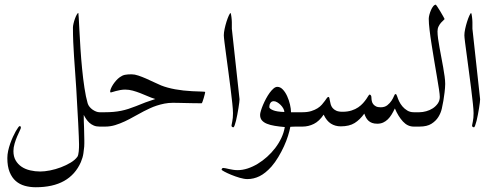

<svg xmlns="http://www.w3.org/2000/svg" viewBox="-20 -538 2100 816"><path d="M447.8 -30.8Q447.8 -24.9 447 -19.5Q446.3 -14.2 443.6 -9.8Q440.9 -5.4 435.5 -2.7Q430.2 0 420.9 0H402.8Q389.2 0 378.7 -4.4Q368.2 -8.8 360.1 -16.1Q352.1 -23.4 346.2 -32.2Q340.3 -41 335.9 -49.8Q335.9 -22.5 337.2 3.9Q338.4 30.3 338.4 57.6Q338.4 64.5 338.4 71.3Q338.4 78.1 337.9 85Q336.9 95.7 334.5 113.5Q332 131.3 323.7 150.9Q300.3 204.1 252.4 231Q204.6 257.8 131.8 257.8Q107.4 257.8 85.4 251.7Q63.5 245.6 47.1 231.4Q30.8 217.3 21 193.4Q11.2 169.4 11.2 133.8Q11.2 119.1 14.6 103.3Q18.1 87.4 23.4 72.3Q28.8 57.1 34.9 43.7Q41 30.3 46.9 20Q52.7 9.8 57.1 3.9Q61.5 -2 63 -2Q66.9 -2 67.9 0Q68.8 2 68.8 4.9Q68.8 7.3 64 17.3Q59.1 27.3 53 41.5Q46.9 55.7 42 72.3Q37.1 88.9 37.1 104Q37.1 127.4 46.6 143.8Q56.2 160.2 71.8 170.7Q87.4 181.2 108.2 186Q128.9 190.9 150.9 190.9Q169.4 190.9 192.9 186.3Q216.3 181.6 238.8 173.1Q261.2 164.6 280.3 153.1Q299.3 141.6 309.1 127.9Q311 125 312.5 118.9Q314 112.8 314.7 105.2Q315.4 97.7 315.7 89.8Q315.9 82 315.9 75.2Q315.9 65.9 314.9 41.5Q314 17.1 312.3 -15.6Q310.5 -48.3 308.3 -86.2Q306.2 -124 304.2 -160.2Q301.8 -198.2 299.3 -231.9Q296.9 -265.6 294.7 -297.1Q292.5 -328.6 291.3 -358.9Q290 -389.2 290 -420.9Q290 -427.7 292.5 -438.2Q294.9 -448.7 298.6 -458.7Q302.2 -468.8 306.2 -475.8Q310.1 -482.9 313 -482.9Q313.5 -482.9 314.7 -461.9Q315.9 -440.9 317.6 -407.2Q319.3 -373.5 322 -331.1Q324.7 -288.6 328.9 -246.1Q333 -203.6 338.9 -164.8Q344.7 -126 352.5 -99.1Q355 -90.8 360.6 -84Q366.2 -77.1 373.5 -72Q380.9 -66.9 388.4 -64Q396 -61 402.8 -61H420.9Q430.2 -61 435.5 -58.3Q440.9 -55.7 443.6 -51.5Q446.3 -47.4 447 -42Q447.8 -36.6 447.8 -30.8Z M852.1 -147Q852.1 -145.5 850.3 -137.9Q848.6 -130.4 845.9 -121.6Q843.3 -112.8 840.8 -106Q838.4 -99.1 836.9 -99.1Q821.8 -99.1 804 -99.4Q786.1 -99.6 769 -100.1Q752 -100.6 737.5 -100.8Q723.1 -101.1 714.8 -101.1Q696.3 -101.1 679 -97.7Q661.6 -94.2 646 -89.1Q630.4 -84 616.5 -77.4Q602.5 -70.8 590.8 -64.9Q570.8 -54.7 550.8 -43.2Q530.8 -31.7 510.5 -22.2Q490.2 -12.7 469.5 -6.3Q448.7 0 427.2 0H409.2Q399.9 0 394.5 -2.7Q389.2 -5.4 386.5 -9.8Q383.8 -14.2 383.1 -19.5Q382.3 -24.9 382.3 -30.8Q382.3 -36.6 383.1 -42Q383.8 -47.4 386.5 -51.5Q389.2 -55.7 394.5 -58.3Q399.9 -61 409.2 -61H427.2Q445.8 -61 462.4 -62.5Q479 -64 494.6 -67.1Q510.3 -70.3 525.6 -75.2Q541 -80.1 558.1 -86.9Q576.7 -94.7 598.1 -102.8Q619.6 -110.8 640.1 -117.2Q623.5 -122.1 607.7 -129.2Q591.8 -136.2 575.9 -142.3Q560.1 -148.4 544.2 -152.8Q528.3 -157.2 512.2 -157.2Q501.5 -157.2 491.2 -155.3Q481 -153.3 472.4 -151.1Q463.9 -148.9 458.3 -147Q452.6 -145 451.2 -145Q448.2 -145 448.2 -148.9Q448.2 -154.3 451.7 -162.4Q455.1 -170.4 460.7 -179Q466.3 -187.5 473.6 -195.8Q481 -204.1 489.3 -210Q500 -217.8 511 -220Q522 -222.2 539.1 -222.2Q552.2 -222.2 568.1 -216.8Q584 -211.4 600.8 -204.1Q617.7 -196.8 634.3 -188.7Q650.9 -180.7 665 -174.8Q690.9 -164.6 724.9 -158.4Q758.8 -152.3 796.9 -150.4Q820.3 -149.4 836.2 -148.9Q852.1 -148.4 852.1 -147Z M998 -116.2Q998 -112.3 996.8 -101.8Q995.6 -91.3 993.4 -78.1Q991.2 -64.9 988.5 -50.5Q985.8 -36.1 982.9 -24.4Q980 -12.7 977.1 -4.9Q974.1 2.9 972.2 2.9Q963.9 2.9 963.9 -4.9Q963.9 -7.3 967 -21.2Q970.2 -35.2 970.2 -57.1Q970.2 -70.8 967.3 -98.6Q964.4 -126.5 960 -161.1Q955.6 -195.8 950.7 -232.9Q945.8 -270 941.4 -302.2Q937 -334.5 934.1 -357.9Q931.2 -381.3 931.2 -388.2Q931.2 -399.4 934.6 -415.3Q938 -431.2 942.6 -445.8Q947.3 -460.4 952.1 -471.2Q957 -481.9 960 -482.9Q960.9 -481.4 961.9 -476.6Q962.9 -471.7 963.6 -465.8Q964.4 -460 964.8 -453.9Q965.3 -447.8 965.3 -443.8V-416L998 -116.2Z M1286.6 -30.8Q1286.6 -24.9 1285.9 -19.5Q1285.2 -14.2 1282.5 -9.8Q1279.8 -5.4 1274.4 -2.7Q1269 0 1259.8 0H1240.7Q1235.4 0 1230.7 0.2Q1226.1 0.5 1222.2 0.5Q1217.8 1 1213.9 1Q1210.9 17.6 1204.1 39.3Q1197.3 61 1186.8 84Q1176.3 106.9 1162.8 129.4Q1149.4 151.9 1133.8 169.9Q1107.9 198.7 1083 210.9Q1058.1 223.1 1031.7 223.1Q1017.6 223.1 998.5 217.5Q979.5 211.9 962.4 204.8Q945.3 197.8 933.6 191.4Q921.9 185.1 921.9 183.1Q921.9 180.2 923.8 178Q925.8 175.8 929.7 175.8Q933.1 175.8 939.2 177.2Q945.3 178.7 953.4 180.4Q961.4 182.1 970.7 183.6Q980 185.1 989.7 185.1Q1010.7 185.1 1032.5 178Q1054.2 170.9 1075.2 158.2Q1096.2 145.5 1115.2 128.4Q1134.3 111.3 1149.9 90.8Q1165.5 70.3 1176 47.9Q1186.5 25.4 1190.4 2Q1167 0 1147.7 -3.2Q1128.4 -6.3 1114.5 -12Q1100.6 -17.6 1093 -26.6Q1085.4 -35.6 1085.4 -49.8Q1085.4 -56.2 1088.9 -67.6Q1092.3 -79.1 1097.9 -92.3Q1103.5 -105.5 1110.8 -119.1Q1118.2 -132.8 1126.2 -143.8Q1134.3 -154.8 1142.6 -161.9Q1150.9 -168.9 1158.7 -168.9Q1171.4 -168.9 1182.1 -157.5Q1192.9 -146 1200.4 -129.4Q1208 -112.8 1212.4 -94Q1216.8 -75.2 1216.8 -61H1259.8Q1269 -61 1274.4 -58.3Q1279.8 -55.7 1282.5 -51.5Q1285.2 -47.4 1285.9 -42Q1286.6 -36.6 1286.6 -30.8ZM1188.5 -62Q1188.5 -68.8 1184.1 -76.9Q1179.7 -85 1172.9 -91.8Q1166 -98.6 1158.2 -103.3Q1150.4 -107.9 1143.6 -107.9Q1133.8 -107.9 1129.2 -100.3Q1124.5 -92.8 1124.5 -83Q1124.5 -76.2 1140.4 -69.6Q1156.2 -63 1188.5 -62Z M1783.2 -30.8Q1783.2 -24.9 1782.5 -19.5Q1781.7 -14.2 1779.1 -9.8Q1776.4 -5.4 1771 -2.7Q1765.6 0 1756.3 0H1738.3Q1712.4 0 1692.4 -21.7Q1672.4 -43.5 1658.2 -77.1Q1651.4 -63 1644.3 -51.3Q1637.2 -39.6 1628.2 -30.8Q1619.1 -22 1608.2 -17.1Q1597.2 -12.2 1583.5 -12.2Q1570.3 -12.2 1561.3 -15.6Q1552.2 -19 1545.9 -24.9Q1539.6 -30.8 1535.4 -38.6Q1531.2 -46.4 1528.3 -55.2Q1509.8 -29.3 1487.1 -15.1Q1464.4 -1 1428.2 -1Q1404.8 -1 1386.5 -12.5Q1368.2 -23.9 1355.5 -50.8Q1336.9 -22.9 1314 -11.5Q1291 0 1265.6 0H1247.6Q1238.3 0 1232.9 -2.7Q1227.5 -5.4 1224.9 -9.8Q1222.2 -14.2 1221.4 -19.5Q1220.7 -24.9 1220.7 -30.8Q1220.7 -36.6 1221.4 -42Q1222.2 -47.4 1224.9 -51.5Q1227.5 -55.7 1232.9 -58.3Q1238.3 -61 1247.6 -61H1265.6Q1287.1 -61 1302.7 -65.9Q1318.4 -70.8 1329.6 -77.9Q1340.8 -85 1348.1 -93.5Q1355.5 -102.1 1360.6 -109.1Q1365.7 -116.2 1369.1 -121.1Q1372.6 -126 1375.5 -126Q1378.9 -126 1379.9 -121.3Q1380.9 -116.7 1382.1 -109.6Q1383.3 -102.5 1385.5 -94.5Q1387.7 -86.4 1393.3 -79.3Q1398.9 -72.3 1408.9 -67.6Q1418.9 -63 1435.5 -63Q1457.5 -63 1474.1 -68.4Q1490.7 -73.7 1502.7 -82Q1514.6 -90.3 1522.9 -99.6Q1531.2 -108.9 1536.9 -117.2Q1542.5 -125.5 1545.7 -130.9Q1548.8 -136.2 1551.3 -136.2Q1552.7 -136.2 1555.7 -133.3Q1558.6 -130.4 1558.6 -123Q1558.6 -116.2 1560.1 -108.9Q1561.5 -101.6 1565.9 -95.7Q1570.3 -89.8 1577.9 -85.9Q1585.4 -82 1597.7 -82Q1615.2 -82 1626.2 -90.8Q1637.2 -99.6 1644 -110.1Q1650.9 -120.6 1654.3 -129.4Q1657.7 -138.2 1660.6 -138.2Q1663.6 -138.2 1665 -135.5Q1666.5 -132.8 1668.5 -127Q1670.9 -118.7 1676.3 -107.4Q1681.6 -96.2 1690.2 -85.9Q1698.7 -75.7 1710.7 -68.4Q1722.7 -61 1738.3 -61H1756.3Q1765.6 -61 1771 -58.3Q1776.4 -55.7 1779.1 -51.5Q1781.7 -47.4 1782.5 -42Q1783.2 -36.6 1783.2 -30.8Z M1872.1 -181.2Q1872.1 -173.8 1871.3 -164.3Q1870.6 -154.8 1869.4 -145Q1868.2 -135.3 1866.7 -126Q1865.2 -116.7 1864.3 -109.4Q1861.8 -95.2 1857.7 -76.4Q1853.5 -57.6 1843 -40.8Q1832.5 -23.9 1813.7 -12Q1794.9 0 1762.7 0H1744.6Q1735.4 0 1730 -2.7Q1724.6 -5.4 1721.9 -9.8Q1719.2 -14.2 1718.5 -19.5Q1717.8 -24.9 1717.8 -30.8Q1717.8 -36.6 1718.5 -42Q1719.2 -47.4 1721.9 -51.5Q1724.6 -55.7 1730 -58.3Q1735.4 -61 1744.6 -61H1762.7Q1775.9 -61 1791.3 -65.2Q1806.6 -69.3 1819.3 -77.6Q1832 -85.9 1840.6 -98.1Q1849.1 -110.4 1849.1 -126Q1849.1 -135.3 1845.7 -158.4Q1842.3 -181.6 1836.9 -212.4Q1831.5 -243.2 1825.7 -278.6Q1819.8 -314 1814.5 -347.7Q1809.1 -381.3 1805.7 -410.4Q1802.2 -439.5 1802.2 -458Q1802.2 -465.3 1804.9 -475.6Q1807.6 -485.8 1811.8 -495.4Q1815.9 -504.9 1821.3 -511.5Q1826.7 -518.1 1832.5 -518.1Q1833 -518.1 1839.1 -509Q1845.2 -500 1851.8 -488.8Q1858.4 -477.5 1864 -467.8Q1869.6 -458 1869.6 -457Q1869.6 -456.1 1865 -452.1Q1860.4 -448.2 1854.5 -441.7Q1848.6 -435.1 1844 -425.8Q1839.4 -416.5 1839.4 -404.8Q1839.4 -391.6 1841.8 -374Q1844.2 -356.4 1847.9 -336.2Q1851.6 -315.9 1855.7 -294.2Q1859.9 -272.5 1863.5 -252Q1867.2 -231.4 1869.6 -213.1Q1872.1 -194.8 1872.1 -181.2Z M2020.5 -116.2Q2020.5 -112.3 2019.3 -101.8Q2018.1 -91.3 2015.9 -78.1Q2013.7 -64.9 2011 -50.5Q2008.3 -36.1 2005.4 -24.4Q2002.4 -12.7 1999.5 -4.9Q1996.6 2.9 1994.6 2.9Q1986.3 2.9 1986.3 -4.9Q1986.3 -7.3 1989.5 -21.2Q1992.7 -35.2 1992.7 -57.1Q1992.7 -70.8 1989.7 -98.6Q1986.8 -126.5 1982.4 -161.1Q1978 -195.8 1973.1 -232.9Q1968.3 -270 1963.9 -302.2Q1959.5 -334.5 1956.5 -357.9Q1953.6 -381.3 1953.6 -388.2Q1953.6 -399.4 1957 -415.3Q1960.4 -431.2 1965.1 -445.8Q1969.7 -460.4 1974.6 -471.2Q1979.5 -481.9 1982.4 -482.9Q1983.4 -481.4 1984.4 -476.6Q1985.4 -471.7 1986.1 -465.8Q1986.8 -460 1987.3 -453.9Q1987.8 -447.8 1987.8 -443.8V-416L2020.5 -116.2Z"/></svg>

Font: Scheherazade Rohingya
Style: Regular
Weight: 400
Designer: SIL International
Foundry: SIL International
Version: Version 2.000 (build 440/429)